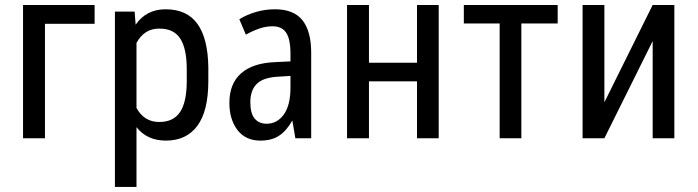

<svg xmlns="http://www.w3.org/2000/svg" viewBox="-20 -548 2766 761"><path d="M355 -453.6H158.2V0H71.3V-528.3H355Z M720.2 -223.6V-273.4Q720.2 -356.4 693.8 -396Q668 -435.1 610.4 -434.6Q551.8 -434.6 521 -377.9V-120.1Q551.3 -64.5 611.3 -64.5Q667 -64.5 693.4 -103.5Q719.7 -142.6 720.2 -223.6ZM805.7 -281.2V-227.1Q805.7 -107.9 762.2 -49.3Q718.8 9.3 637.7 9.3Q563 9.3 521 -43.9V190.9V192.9H519H437.5H435.5V190.9V-500V-502H437.5H511.7H513.7V-500L517.6 -450.2Q560.1 -511.2 636.2 -511.2Q721.2 -511.2 762.7 -453.1Q804.2 -395.5 805.7 -281.2Z M1131.3 -200.7V-247.1L1083 -244.1Q1023.9 -241.2 998 -215.8Q972.2 -190.4 972.2 -142.6Q972.2 -98.6 989.3 -78.1Q1006.3 -57.6 1036.6 -57.6Q1078.6 -57.6 1105 -94.2Q1131.3 -131.3 1131.3 -200.7ZM1069.8 -511.2Q1144.5 -511.2 1179.2 -467.3Q1213.4 -423.3 1213.4 -339.4V-2V0H1211.9H1152.3H1150.9L1150.4 -1.5L1138.7 -70.3Q1127 -49.8 1114.3 -35.2Q1101.6 -20.5 1086.9 -10.7Q1057.6 9.3 1012.2 9.3Q952.6 9.3 920.4 -33.7Q888.7 -76.7 889.2 -141.1Q889.2 -216.3 935.5 -257.3Q981.9 -298.3 1070.8 -301.8L1131.3 -304.7V-334.5Q1131.3 -393.6 1113.8 -418.9Q1096.2 -444.3 1059.6 -443.8Q1034.7 -443.8 1008.8 -435.1Q982.9 -426.3 956.1 -411.6L954.1 -410.6L953.6 -412.6L929.2 -470.2L928.7 -471.7L930.2 -472.7Q959 -490.2 994.9 -500.7Q1030.8 -511.2 1069.8 -511.2Z M1718.8 0H1632.8V-225.6H1442.4V0H1355.5V-528.3H1442.4V-299.3H1632.8V-528.3H1718.8Z M2190.4 -455.1H2046.4V0H1960.4V-455.1H1818.4V-528.3H2190.4Z M2566.9 -528.3H2652.8V0H2566.9V-385.3L2375.5 0H2289.1V-528.3H2375.5V-142.6Z"/></svg>

Font: MAUL Condensed
Style: Condensed Regular
Weight: 400
Designer: MAUL
Version: Version 1.0; 2020; ttfautohint (v1.8.3)